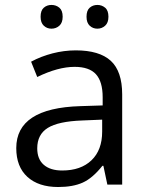

<svg xmlns="http://www.w3.org/2000/svg" viewBox="-20 -748 596 778"><path d="M415 0 398.9 -76.2H395Q355 -25.9 315.2 -8.1Q275.4 9.8 215.8 9.8Q136.2 9.8 91.1 -31.2Q45.9 -72.3 45.9 -147.9Q45.9 -310.1 305.2 -317.9L396 -320.8V-354Q396 -417 368.9 -447Q341.8 -477.1 282.2 -477.1Q215.3 -477.1 130.9 -436L106 -498Q145.5 -519.5 192.6 -531.7Q239.7 -543.9 287.1 -543.9Q382.8 -543.9 429 -501.5Q475.1 -459 475.1 -365.2V0ZM231.9 -57.1Q307.6 -57.1 350.8 -98.6Q394 -140.1 394 -214.8V-263.2L313 -259.8Q216.3 -256.3 173.6 -229.7Q130.9 -203.1 130.9 -147Q130.9 -103 157.5 -80.1Q184.1 -57.1 231.9 -57.1ZM144.5 -680.2Q144.5 -705.6 157.5 -716.8Q170.4 -728 188.5 -728Q207 -728 220.5 -716.8Q233.9 -705.6 233.9 -680.2Q233.9 -655.8 220.5 -643.8Q207 -631.8 188.5 -631.8Q170.4 -631.8 157.5 -643.8Q144.5 -655.8 144.5 -680.2ZM330.6 -680.2Q330.6 -705.6 343.5 -716.8Q356.4 -728 374.5 -728Q392.6 -728 406 -716.8Q419.4 -705.6 419.4 -680.2Q419.4 -655.8 406 -643.8Q392.6 -631.8 374.5 -631.8Q356.4 -631.8 343.5 -643.8Q330.6 -655.8 330.6 -680.2Z"/></svg>

Font: HunimalSansv1.5
Style: Regular
Weight: 400
Foundry: Ascender Corporation
Version: Version 1.10